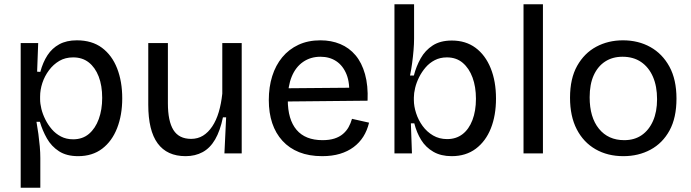

<svg xmlns="http://www.w3.org/2000/svg" viewBox="-20 -719 3241 900"><path d="M77 161V-259V-517H159L154 -383L169 -382Q181 -427 202.5 -460Q224 -493 258 -511.5Q292 -530 340 -530Q411 -530 458 -495Q505 -460 529 -398.5Q553 -337 553 -258Q553 -180 529 -118.5Q505 -57 459 -22Q413 13 346 13Q292 13 256.5 -10Q221 -33 200 -70Q179 -107 167 -148H151Q156 -120 160 -90.5Q164 -61 166.5 -32.5Q169 -4 169 22V161ZM323 -66Q367 -66 397 -91.5Q427 -117 443 -161Q459 -205 459 -260Q459 -318 442.5 -360.5Q426 -403 396 -426.5Q366 -450 323 -450Q286 -450 258 -433.5Q230 -417 209.5 -389.5Q189 -362 178.5 -330Q168 -298 168 -266V-254Q168 -233 174 -208.5Q180 -184 192.5 -159Q205 -134 223 -113Q241 -92 266 -79Q291 -66 323 -66Z M850 13Q763 13 719 -47Q675 -107 675 -228V-517H767V-235Q767 -151 793 -109.5Q819 -68 876 -68Q907 -68 931.5 -83Q956 -98 975 -126.5Q994 -155 1005.5 -194Q1017 -233 1022 -280V-517H1113V-218V0H1032L1040 -169H1025Q1012 -106 988.5 -65.5Q965 -25 930 -6Q895 13 850 13Z M1490 13Q1429 13 1382.5 -5.5Q1336 -24 1304 -59Q1272 -94 1256 -142Q1240 -190 1240 -250Q1240 -311 1256 -362Q1272 -413 1303 -450.5Q1334 -488 1379 -509Q1424 -530 1482 -530Q1533 -530 1575 -512.5Q1617 -495 1646.5 -460Q1676 -425 1691 -371.5Q1706 -318 1703 -247L1297 -243V-305L1647 -308L1616 -267Q1621 -329 1604.5 -370Q1588 -411 1556.5 -432Q1525 -453 1482 -453Q1436 -453 1401 -429Q1366 -405 1347.5 -360Q1329 -315 1329 -251Q1329 -159 1370 -110.5Q1411 -62 1492 -62Q1524 -62 1547.5 -69.5Q1571 -77 1587.5 -91Q1604 -105 1614 -123Q1624 -141 1630 -162L1710 -144Q1701 -107 1683 -78.5Q1665 -50 1637.5 -29.5Q1610 -9 1573.5 2Q1537 13 1490 13Z M2097 13Q2047 13 2011.5 -7.5Q1976 -28 1954.5 -62.5Q1933 -97 1922 -141H1906L1911 0H1829V-254V-699H1921V-538Q1921 -513 1918.5 -483.5Q1916 -454 1912 -424Q1908 -394 1902 -365H1920Q1931 -408 1952 -445.5Q1973 -483 2008.5 -506Q2044 -529 2098 -529Q2163 -529 2209 -495Q2255 -461 2280 -399.5Q2305 -338 2305 -257Q2305 -178 2281 -117.5Q2257 -57 2210.5 -22Q2164 13 2097 13ZM2076 -67Q2118 -67 2148 -90Q2178 -113 2194.5 -156Q2211 -199 2211 -256Q2211 -312 2195 -355.5Q2179 -399 2149 -424.5Q2119 -450 2075 -450Q2043 -450 2018 -437Q1993 -424 1975 -403Q1957 -382 1944.5 -357Q1932 -332 1926 -307Q1920 -282 1920 -262V-250Q1920 -221 1930.5 -188.5Q1941 -156 1961 -128.5Q1981 -101 2010 -84Q2039 -67 2076 -67Z M2434 0V-699H2525V0Z M2902 13Q2828 13 2771.5 -19.5Q2715 -52 2683.5 -113Q2652 -174 2652 -261Q2652 -351 2685.5 -410.5Q2719 -470 2775 -500Q2831 -530 2900 -530Q2972 -530 3028.5 -498.5Q3085 -467 3118 -406.5Q3151 -346 3151 -257Q3151 -167 3118.5 -107.5Q3086 -48 3029.5 -17.5Q2973 13 2902 13ZM2906 -62Q2954 -62 2988 -85.5Q3022 -109 3041 -152Q3060 -195 3060 -254Q3060 -315 3040.5 -359.5Q3021 -404 2985 -428.5Q2949 -453 2898 -453Q2851 -453 2816.5 -430.5Q2782 -408 2763 -366Q2744 -324 2744 -263Q2744 -169 2787.5 -115.5Q2831 -62 2906 -62Z"/></svg>

Font: Bricolage Grotesque 18pt
Style: Regular
Weight: 400
Version: Version 1.001;gftools[0.9.33.dev8+g029e19f]